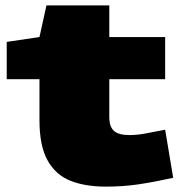

<svg xmlns="http://www.w3.org/2000/svg" viewBox="-20 -685 688 715"><path d="M374 10Q297 10 242 -12Q187 -34 157 -88Q127 -142 127 -237V-390H5V-529L127 -547L153 -665H387V-547H595V-390H387V-249Q387 -213 404.5 -197.5Q422 -182 462 -182Q489 -182 519.5 -187.5Q550 -193 595 -202L625 -23Q558 -8 499 1Q440 10 374 10Z"/></svg>

Font: Georama ExtraExtended ExtraBold
Style: Regular
Weight: 800
Width: 8
Designer: Jean-Baptiste Levee
Foundry: Production Type
Version: Version 1.000